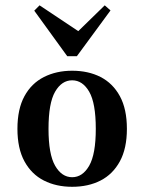

<svg xmlns="http://www.w3.org/2000/svg" viewBox="-20 -696 546 727"><path d="M253.2 11.3Q192.7 11.3 146 -12.5Q99.2 -36.3 72.6 -85.1Q46 -133.9 46 -208.1Q46 -283.1 72.6 -331.9Q99.2 -380.6 146.4 -404.4Q193.5 -428.2 253.2 -428.2Q314.5 -428.2 360.9 -404.4Q407.3 -380.6 433.9 -331.9Q460.5 -283.1 460.5 -208.1Q460.5 -133.9 433.9 -85.1Q407.3 -36.3 360.9 -12.5Q314.5 11.3 253.2 11.3ZM253.2 -25Q292.7 -25 317.7 -68.5Q342.7 -112.1 342.7 -208.1Q342.7 -305.6 317.7 -348.8Q292.7 -391.9 253.2 -391.9Q213.7 -391.9 188.7 -348.8Q163.7 -305.6 163.7 -208.1Q163.7 -112.1 188.7 -68.5Q213.7 -25 253.2 -25ZM376.6 -675.8 398.4 -656.5 271 -483.1H234.7L109.7 -655.6L129.8 -675.8L299.2 -562.9L250 -552.4Z"/></svg>

Font: Playfair 9pt
Style: Bold
Weight: 700
Designer: Claus Eggers Sørensen
Foundry: Claus Eggers Sørensen
Version: Version 2.203